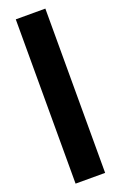

<svg xmlns="http://www.w3.org/2000/svg" viewBox="-192 -859 711 1129"><g transform="rotate(-20 164.0 -294.0)"><path d="M71 220V-808H256V220Z"/></g></svg>

Font: Encode Sans Expanded ExtraBold
Style: Regular
Weight: 800
Width: 7
Designer: Multiple Designers
Foundry: Impallari Type
Version: Version 2.000